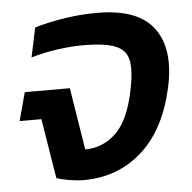

<svg xmlns="http://www.w3.org/2000/svg" viewBox="-45 -595 650 650"><g transform="rotate(-5 280.0 -270.0)"><path d="M214 10Q192 10 165 5.5Q138 1 122 -5L89 -208H15L41 -304H194L228 -93Q288 -93 332.5 -135.5Q377 -178 397 -275Q411 -340 405 -377Q399 -414 363 -429.5Q327 -445 251 -445Q211 -445 164.5 -438.5Q118 -432 74 -419L95 -519Q138 -532 193.5 -541Q249 -550 308 -550Q448 -550 501 -477Q554 -404 525 -275Q494 -136 412 -63Q330 10 214 10Z"/></g></svg>

Font: Kanit Medium
Style: Italic
Weight: 500
Italic angle: -12°
Designer: Katatrad Team
Foundry: CadsonDemak
Version: Version 2.000; ttfautohint (v1.8.3)